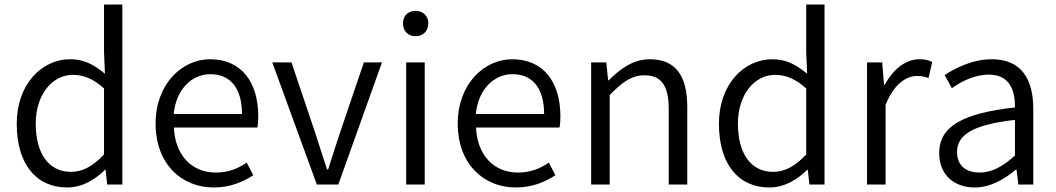

<svg xmlns="http://www.w3.org/2000/svg" viewBox="-20 -816 4671 849"><path d="M277 13C344 13 401 -22 444 -65H447L454 0H521V-796H440V-585L444 -490C395 -530 353 -554 290 -554C165 -554 54 -444 54 -269C54 -89 141 13 277 13ZM294 -56C195 -56 138 -137 138 -270C138 -396 210 -485 302 -485C349 -485 392 -468 440 -425V-133C392 -82 346 -56 294 -56Z M925 13C999 13 1054 -12 1100 -41L1071 -97C1030 -69 988 -53 934 -53C826 -53 754 -132 749 -252H1118C1121 -266 1122 -283 1122 -301C1122 -457 1044 -554 909 -554C785 -554 668 -445 668 -269C668 -92 782 13 925 13ZM748 -312C759 -423 830 -488 910 -488C998 -488 1050 -427 1050 -312Z M1381 0H1476L1669 -540H1589L1482 -225C1465 -173 1447 -118 1431 -67H1426C1409 -118 1392 -173 1375 -225L1269 -540H1184Z M1776 0H1858V-540H1776ZM1818 -656C1850 -656 1874 -678 1874 -713C1874 -746 1850 -768 1818 -768C1784 -768 1762 -746 1762 -713C1762 -678 1784 -656 1818 -656Z M2261 13C2335 13 2390 -12 2436 -41L2407 -97C2366 -69 2324 -53 2270 -53C2162 -53 2090 -132 2085 -252H2454C2457 -266 2458 -283 2458 -301C2458 -457 2380 -554 2245 -554C2121 -554 2004 -445 2004 -269C2004 -92 2118 13 2261 13ZM2084 -312C2095 -423 2166 -488 2246 -488C2334 -488 2386 -427 2386 -312Z M2594 0H2676V-396C2732 -453 2773 -483 2830 -483C2905 -483 2937 -437 2937 -333V0H3019V-343C3019 -481 2967 -554 2854 -554C2780 -554 2724 -513 2672 -461H2669L2661 -540H2594Z M3382 13C3449 13 3506 -22 3549 -65H3552L3559 0H3626V-796H3545V-585L3549 -490C3500 -530 3458 -554 3395 -554C3270 -554 3159 -444 3159 -269C3159 -89 3246 13 3382 13ZM3399 -56C3300 -56 3243 -137 3243 -270C3243 -396 3315 -485 3407 -485C3454 -485 3497 -468 3545 -425V-133C3497 -82 3451 -56 3399 -56Z M3814 0H3896V-352C3933 -446 3989 -480 4034 -480C4056 -480 4068 -477 4086 -471L4102 -542C4084 -551 4068 -554 4045 -554C3984 -554 3929 -509 3892 -441H3889L3881 -540H3814Z M4290 13C4358 13 4420 -22 4472 -66H4475L4483 0H4549V-335C4549 -465 4497 -554 4366 -554C4279 -554 4203 -514 4157 -484L4189 -426C4230 -455 4288 -486 4353 -486C4446 -486 4469 -414 4468 -341C4236 -315 4133 -257 4133 -139C4133 -41 4201 13 4290 13ZM4312 -53C4257 -53 4212 -79 4212 -144C4212 -218 4277 -264 4468 -286V-128C4413 -79 4366 -53 4312 -53Z"/></svg>

Font: ChiuKong Gothic CL Normal
Style: Regular
Weight: 350
Designer: Ryoko NISHIZUKA 西塚涼子 (kana, bopomofo & ideographs); Paul D. Hunt (Latin, Greek & Cyrillic); Sandoll Communications 산돌커뮤니
Foundry: Adobe
Version: Version 1.300